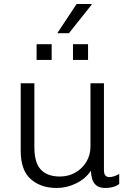

<svg xmlns="http://www.w3.org/2000/svg" viewBox="-20 -925 659 955"><path d="M262 10Q183 10 133 -34Q83 -78 83 -175V-511H151V-193Q151 -115 183.5 -81Q216 -47 278 -47Q320 -47 354.5 -66.5Q389 -86 409.5 -120Q430 -154 430 -196V-511H497V-78Q497 -60 504.5 -52Q512 -44 523 -44Q534 -44 548 -48.5Q562 -53 573 -60V-10Q560 0 542.5 5Q525 10 505 10Q475 10 459.5 -2.5Q444 -15 438.5 -34.5Q433 -54 432 -76Q406 -36 359 -13Q312 10 262 10ZM265 -760 361 -905H435L436 -902L323 -760ZM162 -627V-705H237V-627ZM343 -627V-705H418V-627Z"/></svg>

Font: Chivo ExtraLight
Style: Regular
Weight: 250
Designer: Hector Gatti
Foundry: Omnibus-Type
Version: Version 2.002